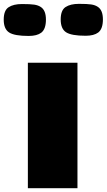

<svg xmlns="http://www.w3.org/2000/svg" viewBox="-70 -997 565 1017"><path d="M77.6 -664.6H340.3V0H77.6ZM447.8 -960.9Q475.1 -943.4 475.1 -894Q475.1 -843.8 450.2 -824.7Q427.2 -807.6 383.8 -807.6Q308.1 -807.6 279.8 -826.2Q251.5 -844.7 251.5 -893.8Q251.5 -942.9 277.3 -959.7Q303.2 -976.6 347.9 -976.6Q392.6 -976.6 413.3 -973.4Q434.1 -970.2 447.8 -960.9ZM146 -960Q173.3 -942.4 173.3 -893.1Q173.3 -842.8 148.4 -823.7Q125.5 -806.6 82 -806.6Q6.3 -806.6 -22 -825.2Q-50.3 -843.8 -50.3 -892.8Q-50.3 -941.9 -24.4 -958.7Q1.5 -975.6 46.1 -975.6Q90.8 -975.6 111.6 -972.4Q132.3 -969.2 146 -960Z"/></svg>

Font: Plaster
Style: Regular
Weight: 400
Designer: Eben Sorkin
Foundry: Eben Sorkin
Version: Version 1.007